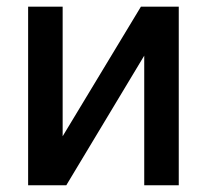

<svg xmlns="http://www.w3.org/2000/svg" viewBox="-20 -550 614 570"><path d="M398.4 -530.3H510.7V0H408.2V-384.8L176.8 0H63.5V-530.3H166V-145.5Z"/></svg>

Font: WEMIX Pretendard Medium
Style: Regular
Weight: 500
Designer: Base glyphs from Inter by Rasmus Andersson; Hangeul glyphs from Noto Sans CJK(Source Han Sans) by Jang Soo-young and Kan
Foundry: Kil Hyung-jin
Version: Version 1.000